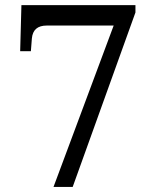

<svg xmlns="http://www.w3.org/2000/svg" viewBox="-20 -733 599 753"><path d="M189.9 0 425.8 -632.8H163.1Q109.4 -632.8 105 -582L101.1 -532.2H59.1L64 -712.9H511.2V-684.1L265.1 0Z"/></svg>

Font: Droid Serif
Style: Regular
Weight: 400
Version: Version 1.00 build 112